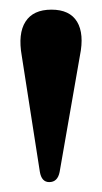

<svg xmlns="http://www.w3.org/2000/svg" viewBox="-20 -806 206 388"><path d="M79.5 -438Q64 -438 60.5 -459L24 -693Q16 -738 31.5 -762.2Q47 -786.5 84 -786.5Q121 -786.5 135.8 -762Q150.5 -737.5 141.5 -693.5L100.5 -458.5Q96.5 -438 79.5 -438Z"/></svg>

Font: Fraunces 72pt S000 SemiBold
Style: Regular
Weight: 600
Version: Version 1.000; ttfautohint (v1.8.3)